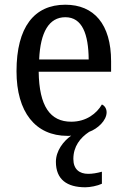

<svg xmlns="http://www.w3.org/2000/svg" viewBox="-20 -566 537 814"><path d="M342 228C362 228 393 222 412 213V162C390 168 372 171 354 171C317 171 291 152 291 108C291 55 320 18 358 -7C394 -20 432 -55 432 -90C432 -107 422 -119 412 -123C390 -85 346 -50 282 -50C193 -50 146 -115 144 -262H451V-306C451 -464 378 -546 257 -546C125 -546 50 -451 50 -264C50 -91 130 10 266 10C272 10 277 10 282 9C248 33 217 74 217 120C217 195 264 228 342 228ZM356 -314H146C151 -430 188 -493 257 -493C329 -493 355 -421 356 -314Z"/></svg>

Font: Noto Serif Ethiopic SemiCondensed
Style: Regular
Weight: 400
Width: 4
Designer: Monotype Design Team
Foundry: Monotype Imaging Inc.
Version: Version 2.102